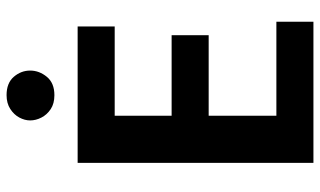

<svg xmlns="http://www.w3.org/2000/svg" viewBox="-210 -740 951 570"><g transform="rotate(-90 265.0 -455.5)"><path d="M66 -700H471V-590H206V-421H445V-311H206V-110H485V0H66ZM192 -841Q192 -857 200.5 -873Q209 -889 226 -900Q243 -911 267 -911Q303 -911 321.5 -889.5Q340 -868 340 -841Q340 -814 321.5 -791.5Q303 -769 267 -769Q242 -769 225.5 -780Q209 -791 200.5 -807.5Q192 -824 192 -841Z"/></g></svg>

Font: Moderustic SemiBold
Style: Regular
Weight: 600
Designer: Tural Alisoy
Foundry: TAFT Foundry
Version: Version 2.120